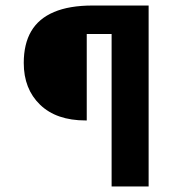

<svg xmlns="http://www.w3.org/2000/svg" viewBox="-20 -675 654 695"><path d="M384 -655H518V0H384ZM294 -239H290Q184 -239 125 -296Q66 -353 66 -447Q66 -516 93 -562Q120 -608 175.5 -631.5Q231 -655 315 -655H331L294 -606ZM285 -552V-642L330 -655H506V-552Z"/></svg>

Font: Intel One Mono Light
Style: Regular
Weight: 300
Monospace: yes
Designer: Fred Shallcrass
Foundry: Frere-Jones Type LLC
Version: Version 1.004